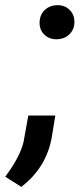

<svg xmlns="http://www.w3.org/2000/svg" viewBox="-70 -560 325 740"><path d="M82.5 -471.7Q82.5 -501.5 101.3 -520.3Q120.1 -539.1 149.4 -540Q178.2 -541 197.5 -522.7Q216.8 -504.4 216.8 -475.6Q216.8 -447.3 198.2 -428.5Q179.7 -409.7 149.9 -408.7Q121.1 -407.7 101.8 -425.8Q82.5 -443.8 82.5 -471.7ZM12.2 160.2 -49.8 121.1Q7.8 43.9 21 -14.2L39.1 -114.7H143.1L130.4 -36.1Q110.8 84.5 12.2 160.2Z"/></svg>

Font: TypoPRO Roboto
Style: Italic
Weight: 500
Italic angle: -12°
Designer: Google
Version: Version 2.136; 2016